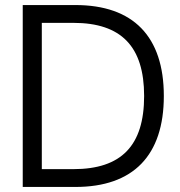

<svg xmlns="http://www.w3.org/2000/svg" viewBox="-20 -740 712 760"><path d="M278.5 0C507.5 0 628.5 -124.5 628.5 -360C628.5 -595.5 507.5 -720 278.5 -720H70V0ZM145.5 -649.5H270.5C460 -649.5 550.5 -556 550.5 -360C550.5 -163.5 460.5 -70.5 270.5 -70.5H145.5Z"/></svg>

Font: Vela Sans
Style: Regular
Weight: 400
Designer: Principal design: Mikhail Sharanda - project Manrope.
Design modification: Ravid Balaliev
Foundry: Mikhail Sharanda
Version: Version 1.001